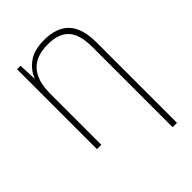

<svg xmlns="http://www.w3.org/2000/svg" viewBox="-271 -848 1213 1213"><g transform="rotate(-45 335.5 -242.0)"><path d="M354 -724Q464 -724 520.5 -665Q577 -606 577 -478V240H538V-474Q538 -589 492 -638.5Q446 -688 352 -688Q244 -688 192.5 -629.5Q141 -571 141 -459V0H102V-714H133L138 -595H140Q160 -648 211.5 -686Q263 -724 354 -724Z"/></g></svg>

Font: Noto Sans ExtraLight
Style: Regular
Weight: 200
Designer: Monotype Design Team
Foundry: Monotype Imaging Inc.
Version: Version 2.007